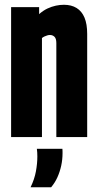

<svg xmlns="http://www.w3.org/2000/svg" viewBox="-20 -574 410 804"><path d="M26.5 0V-544H143.8V-514.9Q161.5 -530.3 179.1 -538.5Q196.6 -546.6 213.9 -550.3Q231.2 -554 247.7 -554Q278.9 -554 300.8 -540.5Q322.7 -526.9 333.9 -500.1Q345.1 -473.3 345.1 -432V0H215.9V-393.5Q215.9 -412.3 208.3 -419.9Q200.6 -427.5 188.9 -427.5Q183.8 -427.5 177.8 -425.7Q171.8 -424 166.2 -421.3Q160.5 -418.6 155.7 -414.8V0ZM108 210.2Q124.4 176.5 130.4 143.6Q136.4 110.7 136.4 81.2Q136.4 73.2 135.9 64.7Q135.4 56.2 134.4 49.2H241.3Q241.6 53.1 241.8 57.6Q241.9 62.1 241.9 67.2Q241.9 94.1 236.3 119.9Q230.6 145.7 220.4 168.4Q210.1 191.2 194.1 210.2Z"/></svg>

Font: Georama ExtraCondensed Thin
Style: Regular
Weight: 100
Width: 2
Designer: Jean-Baptiste Levee
Foundry: Production Type
Version: Version 1.001